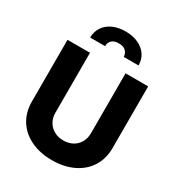

<svg xmlns="http://www.w3.org/2000/svg" viewBox="-217 -1078 1138 1228"><g transform="rotate(30 351.5 -464.5)"><path d="M649.4 -707V-251Q649.4 -172.9 612.1 -113.8Q574.7 -54.7 507.3 -22.5Q439.9 9.8 351.6 9.8Q262.7 9.8 195.3 -22.5Q127.9 -54.7 90.8 -113.8Q53.7 -172.9 53.7 -251V-707H219.7V-264.6Q219.7 -227.5 236.3 -198.2Q252.9 -168.9 283 -152.3Q313 -135.7 351.6 -135.7Q390.1 -135.7 419.9 -152.3Q449.7 -168.9 466.1 -198.2Q482.4 -227.5 482.4 -264.6V-707ZM350.6 -939.5Q403.8 -939.5 444.3 -920.7Q484.9 -901.9 507.1 -868.4Q529.3 -835 529.3 -792H419.9Q418.9 -817.4 402.1 -834.5Q385.3 -851.6 350.6 -851.6Q314.9 -851.6 298.1 -834.5Q281.2 -817.4 282.2 -792H171.9Q171.9 -835 193.6 -868.4Q215.3 -901.9 255.9 -920.7Q296.4 -939.5 350.6 -939.5Z"/></g></svg>

Font: Pretendard Std ExtraBold
Style: Regular
Weight: 800
Designer: Base glyphs from Inter by Rasmus Andersson; Hangeul glyphs from Noto Sans CJK(Source Han Sans) by Jang Soo-young and Kan
Foundry: Kil Hyung-jin
Version: Version 1.309